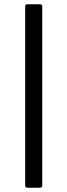

<svg xmlns="http://www.w3.org/2000/svg" viewBox="-20 -770 315 900"><path d="M108 110Q98 110 98 99V-740Q98 -750 108 -750H167Q178 -750 178 -740V99Q178 110 167 110Z"/></svg>

Font: LINE Seed Sans App
Style: Regular
Weight: 400
Designer: LINE VX Design & Dalton Maag Ltd & Sandoll Inc
Foundry: Dalton Maag Ltd
Version: Version 1.003